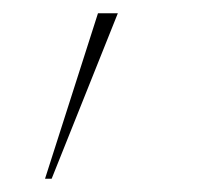

<svg xmlns="http://www.w3.org/2000/svg" viewBox="-20 -143 315 290"><path d="M48 127H58L158 -123H128Z"/></svg>

Font: Perun Thin
Style: Regular
Weight: 100
Foundry: Copyright (c) Stefan Peev, Context Ltd, 2016
Version: Version 1.089